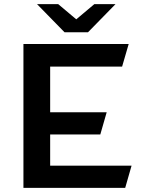

<svg xmlns="http://www.w3.org/2000/svg" viewBox="-20 -914 710 934"><path d="M294 -757H408L542 -894H439L351 -820L263 -894H160ZM620 -108 589 0H94V-700H606L574 -590H224V-368H499L468 -260H224V-108Z"/></svg>

Font: Talent
Style: Bold
Weight: 600
Designer: Mike Powis
Version: Version 1.001;hotconv 1.0.109;makeotfexe 2.5.65596